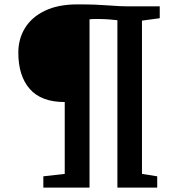

<svg xmlns="http://www.w3.org/2000/svg" viewBox="-20 -855 822 875"><path d="M275 -62.5V-390Q167.5 -390 115.5 -449.8Q63.5 -509.5 63.5 -615Q63.5 -678 94.2 -727.8Q125 -777.5 185 -806.2Q245 -835 332.5 -835Q381 -835 413.2 -833.8Q445.5 -832.5 470.8 -830.5Q496 -828.5 522.5 -827.2Q549 -826 586 -826H708V-772L627 -761V-62.5L696.5 -51.5V0H515V-763Q498 -765 473.5 -766.8Q449 -768.5 420 -768.5Q410 -768.5 400.5 -768Q391 -767.5 388 -767V0H177.5V-51.5Z"/></svg>

Font: Merriweather Text Regular
Style: Bold
Weight: 700
Designer: Eben Sorkin
Foundry: Eben Sorkin
Version: Version 2.100; ttfautohint (v1.7.19-72a1) -l 8 -r 50 -G 200 